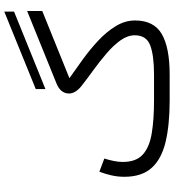

<svg xmlns="http://www.w3.org/2000/svg" viewBox="23 -848 825 911"><g transform="rotate(-90 435.5 -392.5)"><path d="M468.3 -589.4V-635.3L835.9 -784.7V-738.3ZM537.6 0H414.1Q298.8 0 217.8 -19.3Q136.7 -38.6 94.5 -85.4Q52.2 -132.3 52.2 -214.8Q52.2 -246.1 58.8 -275.6Q65.4 -305.2 76.2 -333.5L138.7 -310.1Q132.3 -289.1 127.4 -266.4Q122.6 -243.7 122.6 -222.7Q122.6 -159.7 157.2 -127.9Q191.9 -96.2 257.3 -85.2Q322.8 -74.2 414.1 -74.2H537.1Q627.9 -74.2 675.8 -92.3Q723.6 -110.4 723.6 -165.5Q723.6 -199.7 699.5 -233.4Q675.3 -267.1 637.7 -299.3Q600.1 -331.5 558.6 -361.6Q517.1 -391.6 482.4 -418.9Q467.3 -430.7 457.3 -446Q447.3 -461.4 447.3 -477.5Q447.3 -517.1 494.1 -536.6L838.9 -676.3V-604.5L520 -475.6Q560.5 -447.3 607.9 -413.1Q655.3 -378.9 697.5 -339.6Q739.7 -300.3 766.8 -256.1Q793.9 -211.9 793.9 -163.6Q793.5 -74.2 729 -37.1Q664.6 0 537.6 0Z"/></g></svg>

Font: Vazirmatn UI Light
Style: Regular
Weight: 300
Designer: Saber Rastikerdar
Foundry: Saber Rastikerdar
Version: Version 33.003